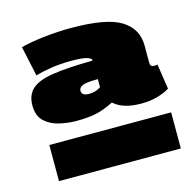

<svg xmlns="http://www.w3.org/2000/svg" viewBox="-83 -774 697 688"><g transform="rotate(-15 266.0 -430.5)"><path d="M32 -457Q32 -496 55.5 -517.5Q79 -539 133.5 -547.5Q188 -556 282 -557V-559Q282 -565 266.5 -570.5Q251 -576 209 -576Q166 -576 132 -570.5Q98 -565 74 -558L50 -669Q89 -679 139 -684.5Q189 -690 236 -690Q369 -690 422.5 -656.5Q476 -623 476 -561V-500Q476 -489 479.5 -485.5Q483 -482 487 -482Q490 -482 494.5 -482Q499 -482 503 -483L517 -390Q498 -378 471 -370.5Q444 -363 412 -363Q343 -363 310 -394Q274 -376 244.5 -369.5Q215 -363 171 -363Q142 -363 109.5 -370Q77 -377 54.5 -397.5Q32 -418 32 -457ZM212 -464Q212 -445 240 -445Q264 -445 283 -458V-488Q239 -488 225.5 -481.5Q212 -475 212 -464ZM54 -171V-305H506V-171Z"/></g></svg>

Font: Georama Extended Black
Style: Regular
Weight: 900
Width: 7
Designer: Jean-Baptiste Levee
Foundry: Production Type
Version: Version 1.000